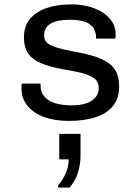

<svg xmlns="http://www.w3.org/2000/svg" viewBox="-20 -541 640 875"><path d="M293 10Q230 10 181.5 -7.5Q133 -25 105.5 -58.5Q78 -92 78 -138Q78 -141 78 -147Q78 -153 79 -160H165V-150Q165 -108 201.5 -84.5Q238 -61 306 -61Q367 -61 398.5 -82.5Q430 -104 430 -139Q430 -162 417 -177Q404 -192 370.5 -203Q337 -214 274 -224Q207 -236 166 -253.5Q125 -271 107 -299.5Q89 -328 89 -371Q89 -421 116 -454Q143 -487 191.5 -504Q240 -521 305 -521Q362 -521 407.5 -504Q453 -487 480 -456.5Q507 -426 507 -383Q507 -380 507 -376Q507 -372 505 -365H418Q418 -401 401.5 -419.5Q385 -438 357.5 -444.5Q330 -451 297 -451Q181 -451 181 -379Q181 -360 193 -347.5Q205 -335 236.5 -325Q268 -315 327 -304Q400 -291 442.5 -272Q485 -253 504 -223.5Q523 -194 523 -147Q523 -94 495.5 -59Q468 -24 416.5 -7Q365 10 293 10ZM245 314V303Q268 277 280.5 246.5Q293 216 293 185H250V69H347V169Q347 208 335 246Q323 284 297 314Z"/></svg>

Font: Chivo Mono Medium
Style: Regular
Weight: 400
Monospace: yes
Version: Version 1.008